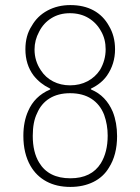

<svg xmlns="http://www.w3.org/2000/svg" viewBox="-20 -728 553 756"><path d="M100 -75Q72 -124 72 -193Q72 -249 91 -291Q116 -349 176 -375Q181 -377 176 -380Q138 -398 112 -431Q80 -474 80 -534Q80 -588 105 -626Q127 -665 167 -686.5Q207 -708 257 -708Q310 -708 348.5 -687Q387 -666 409 -626Q433 -586 433 -534Q433 -476 401 -430Q379 -399 340 -380Q335 -378 340 -375Q397 -351 424 -288Q441 -245 441 -192Q441 -118 409 -68Q387 -31 347.5 -11.5Q308 8 257 8Q203 8 163 -13.5Q123 -35 100 -75ZM134 -88Q171 -26 257 -26Q340 -26 377 -85Q404 -129 404 -194Q404 -237 390 -276Q374 -317 340 -339Q306 -361 256 -361Q208 -361 175 -340.5Q142 -320 126 -282Q109 -248 109 -193Q109 -129 134 -88ZM141 -451Q159 -423 189 -407.5Q219 -392 256 -392Q294 -392 324.5 -408Q355 -424 374 -453Q396 -491 396 -534Q396 -574 378 -605Q360 -638 328.5 -657Q297 -676 255 -676Q214 -676 182.5 -656.5Q151 -637 134 -603Q116 -570 116 -533Q116 -488 141 -451Z"/></svg>

Font: Barlow GEO Extra Light
Style: Regular
Weight: 200
Designer: Jeremy Tribby
Foundry: Tribby Type
Version: Version 1.408